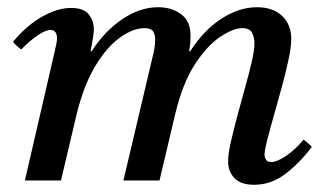

<svg xmlns="http://www.w3.org/2000/svg" viewBox="-20 -500 901 532"><path d="M684 12Q647 12 629.5 -6.5Q612 -25 612 -53Q612 -73 619.5 -106Q627 -139 637.5 -178.5Q648 -218 659 -257Q670 -296 677.5 -328.5Q685 -361 685 -380Q685 -396 678.5 -409Q672 -422 651 -422Q627 -422 591 -398.5Q555 -375 520.5 -322.5Q486 -270 465 -182L422 0H322L402 -339Q406 -355 408 -367Q410 -379 410 -389Q410 -405 404 -413.5Q398 -422 380 -422Q349 -422 312.5 -396Q276 -370 244 -317Q212 -264 192 -182L149 0H49L131 -355Q138 -384 138 -393Q138 -417 120 -417Q106 -417 83.5 -401.5Q61 -386 39 -363Q32 -368 26.5 -373Q21 -378 16 -384Q54 -430 97 -454Q140 -478 177 -478Q212 -478 226 -460Q240 -442 240 -419Q240 -411 237.5 -394.5Q235 -378 231 -358H234Q270 -414 319 -447Q368 -480 418 -480Q456 -480 482 -460.5Q508 -441 508 -401Q508 -394 507.5 -385Q507 -376 504 -358H507Q545 -417 594 -448.5Q643 -480 692 -480Q736 -480 761.5 -456Q787 -432 787 -392Q787 -370 779.5 -335Q772 -300 761 -259.5Q750 -219 739 -180.5Q728 -142 720.5 -112.5Q713 -83 713 -71Q713 -64 717 -57.5Q721 -51 731 -51Q748 -51 774 -69Q800 -87 821 -113Q834 -104 844 -93Q810 -48 770.5 -18Q731 12 684 12Z"/></svg>

Font: Tiro Bangla
Style: Italic
Weight: 400
Italic angle: -11°
Designer: Bangla: John Hudson & Fiona Ross, assisted by Neelakash Kshetrimayum. Latin: John Hudson with Paul Hanslow, assisted by 
Foundry: Tiro Typeworks Ltd.
Version: Version 1.60